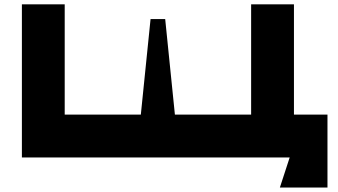

<svg xmlns="http://www.w3.org/2000/svg" viewBox="-20 -720 1546 878"><path d="M1324.2 -195.8H1477.5V137.7H1259.8L1304.7 0H80.1V-700.2H275.9V-195.8H624L668.5 -632.8H735.4L779.8 -195.8H1128.4V-700.2H1324.2Z"/></svg>

Font: Donpoligrafbum
Style: Bold
Weight: 700
Designer: Sasha Pavljenko
Version: Version 1.002;Fontself Maker 3.5.8